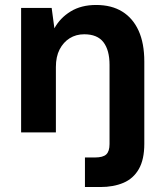

<svg xmlns="http://www.w3.org/2000/svg" viewBox="-20 -533 651 773"><path d="M65 0V-501H188L199 -419Q222 -461 264.5 -487Q307 -513 367 -513Q429 -513 472 -486.5Q515 -460 538 -409.5Q561 -359 561 -285V46Q561 109 539 147.5Q517 186 477 203Q437 220 384 220H322V101H362Q395 101 408 88.5Q421 76 421 47V-272Q421 -331 396.5 -363Q372 -395 319 -395Q286 -395 260.5 -379Q235 -363 220 -334Q205 -305 205 -263V0Z"/></svg>

Font: DM Sans 18pt ExtraBold
Style: Regular
Weight: 800
Designer: Colophon Foundry, Jonny Pinhorn
Foundry: Colophon Foundry
Version: Version 4.004;gftools[0.9.30]